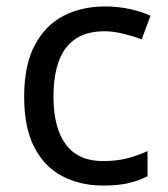

<svg xmlns="http://www.w3.org/2000/svg" viewBox="-20 -566 520 596"><path d="M300 10Q229 10 173.5 -19Q118 -48 86.5 -109Q55 -170 55 -265Q55 -364 88 -426Q121 -488 177.5 -517Q234 -546 306 -546Q347 -546 385 -537.5Q423 -529 447 -517L420 -444Q396 -453 364 -461Q332 -469 304 -469Q146 -469 146 -266Q146 -169 184.5 -117.5Q223 -66 299 -66Q343 -66 376.5 -75Q410 -84 438 -97V-19Q411 -5 378.5 2.5Q346 10 300 10Z"/></svg>

Font: Noto Sans Nushu
Style: Regular
Weight: 400
Designer: Lisa Huang
Foundry: Lisa Huang
Version: Version 1.003; ttfautohint (v1.8.4.7-5d5b)